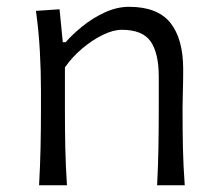

<svg xmlns="http://www.w3.org/2000/svg" viewBox="-20 -549 644 569"><path d="M95.8 0H178.4Q174.7 -57.6 173.5 -110.7Q172.4 -163.8 172.4 -225.9V-349.3Q194.6 -381 224.5 -406Q254.4 -431 285.2 -445.9Q316 -460.7 340.7 -460.7Q402.9 -460.7 426.7 -425.8Q450.5 -390.9 450.5 -322.1V-225.9Q450.5 -163.8 449.5 -110.7Q448.6 -57.6 445.6 0H527.5Q523.2 -57.6 522.1 -111.1Q521 -164.6 521 -228.7Q521 -251.5 522 -280.8Q522.9 -310.1 522.9 -343.5Q522.9 -433.7 485 -481.2Q447.1 -528.8 362.5 -528.8Q326.3 -528.8 290.4 -512.1Q254.5 -495.5 224.4 -471.1Q194.3 -446.8 174.6 -423.9H166.1L156.5 -521.5L86.5 -516.8Q94.8 -457.6 98.1 -397.4Q101.4 -337.3 101.4 -280.7V-228.7Q101.4 -164.6 100.2 -111.1Q99 -57.6 95.8 0Z"/></svg>

Font: Pinar-VF-FD
Style: Regular
Weight: 300
Designer: Amin Abedi
Version: Version 3.0